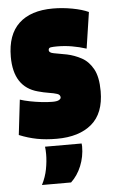

<svg xmlns="http://www.w3.org/2000/svg" viewBox="-54 -597 503 841"><g transform="rotate(-5 197.0 -177.0)"><path d="M14 -21 32 -175Q50 -169 75 -164Q100 -159 126.5 -156Q153 -153 174 -153Q194 -153 202.5 -158Q211 -163 211 -169Q211 -181 197.5 -185.5Q184 -190 161.5 -193.5Q139 -197 114 -204Q9 -232 9 -365Q9 -462 61 -511Q113 -560 211 -560Q253 -560 296 -552Q339 -544 367 -531L343 -372Q312 -382 280 -387.5Q248 -393 215 -393Q198 -393 187.5 -391.5Q177 -390 177 -380Q177 -368 198 -364.5Q219 -361 255 -354Q288 -347 318.5 -330.5Q349 -314 368.5 -279Q388 -244 388 -181Q388 -84 332.5 -37Q277 10 179 10Q131 10 92 2.5Q53 -5 14 -21ZM96 206Q113 173 119.5 138.5Q126 104 126 73Q126 64 125.5 55.5Q125 47 124 40H285Q286 46 286 53Q286 98 269.5 138.5Q253 179 224 206Z"/></g></svg>

Font: Georama Condensed Black
Style: Regular
Weight: 900
Width: 3
Designer: Jean-Baptiste Levee
Foundry: Production Type
Version: Version 1.000